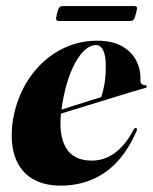

<svg xmlns="http://www.w3.org/2000/svg" viewBox="-20 -588 492 618"><path d="M97 -209.5Q97 -209.5 113.8 -214.8Q130.5 -220 157.5 -228.5Q184.5 -237 214.5 -246.8Q244.5 -256.5 272 -265Q299.5 -273.5 317 -278.5L302.5 -267Q310 -285 315.2 -312Q320.5 -339 320.5 -374.5Q321 -406 312.8 -424.5Q304.5 -443 289 -443Q272 -443 255 -428.8Q238 -414.5 222.8 -387.2Q207.5 -360 195.8 -321Q184 -282 177.5 -233Q167.5 -155.5 191.8 -113.2Q216 -71 275.5 -71Q302.5 -71 326.5 -82Q350.5 -93 371.5 -115Q392.5 -137 410 -170.5Q412 -174 414 -175.2Q416 -176.5 418 -176Q420 -175.5 420.8 -172.8Q421.5 -170 419.5 -166Q395 -109.5 359.8 -70.2Q324.5 -31 278 -10.8Q231.5 9.5 174.5 9.5Q120.5 9.5 83 -13.5Q45.5 -36.5 29 -81.2Q12.5 -126 20 -190.5Q27.5 -246 50.5 -294.5Q73.5 -343 109.8 -379.5Q146 -416 192.8 -436.5Q239.5 -457 292.5 -457Q342 -457 373.2 -439Q404.5 -421 419 -392Q433.5 -363 432 -329.5Q431.5 -323 434.5 -319Q437.5 -315 446.5 -314Q450 -314 451.2 -312.8Q452.5 -311.5 452.5 -310Q452.5 -308.5 451.5 -307Q450.5 -305.5 446.5 -304.5Q438 -302.5 409.5 -294Q381 -285.5 341.8 -273.2Q302.5 -261 260.5 -248.2Q218.5 -235.5 182.2 -224.2Q146 -213 123.5 -206Q101 -199 101 -199ZM163.5 -544Q167 -559 170.8 -563.8Q174.5 -568.5 182.5 -568.5H411.5Q419.5 -568.5 420.8 -564.2Q422 -560 417.5 -544.5Q414 -530 410.5 -525.2Q407 -520.5 399 -520.5H170Q162 -520.5 161 -525.2Q160 -530 163.5 -544Z"/></svg>

Font: Fraunces 120pt
Style: Bold Italic
Weight: 700
Italic angle: -16°
Version: Version 1.000;[b76b70a41]